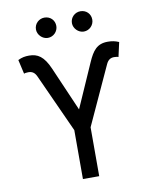

<svg xmlns="http://www.w3.org/2000/svg" viewBox="-99 -1007 864 1081"><g transform="rotate(-10 333.0 -466.5)"><path d="M286.2 0H379.3V-279.5L532.3 -612.9C543 -636.7 557.9 -645.6 578.1 -645.6C588.1 -645.6 598.7 -644.2 602.6 -641.7L621.1 -724.4C598.7 -734 580.6 -737.2 557.9 -737.2C495.7 -737.2 470.5 -702.4 443.2 -640.6L332.7 -389.9L223.7 -641.3C191.4 -716.3 156.6 -737.2 108 -737.2C84.5 -737.2 67.1 -734 44.4 -723L62.9 -641.7C67.1 -644.2 78.8 -645.6 87.4 -645.6C109 -645.6 123.6 -637.1 134.6 -612.9L286.2 -279.5ZM171.9 -875C171.9 -844.5 199.2 -816.8 230.1 -816.8C263.5 -816.8 288.4 -844.5 288.4 -875C288.4 -908.4 263.5 -932.9 230.1 -932.9C199.2 -932.9 171.9 -908.4 171.9 -875ZM377.5 -875C377.5 -844.5 404.8 -816.8 435.7 -816.8C469.1 -816.8 494 -844.5 494 -875C494 -908.4 469.1 -932.9 435.7 -932.9C404.8 -932.9 377.5 -908.4 377.5 -875Z"/></g></svg>

Font: Margiela Sans Text
Style: Regular
Weight: 400
Designer: Stefan Endress, Andreas Faust
Version: Version 1.100;FEAKit 1.0